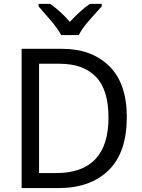

<svg xmlns="http://www.w3.org/2000/svg" viewBox="-20 -964 727 984"><path d="M629.9 -363.8C629.9 -478.5 600.1 -565.9 540 -625C480 -684.1 399.4 -713.9 297.9 -713.9H90.8V0H277.8C388.7 0 475.1 -30.8 537.1 -91.8C599.1 -152.8 629.9 -243.2 629.9 -363.8ZM536.1 -360.8C536.1 -173.3 446.3 -77.1 269 -77.1H180.2V-637.2H287.1C366.2 -637.2 427.7 -615.2 471.2 -570.8C514.6 -526.4 536.1 -456.1 536.1 -360.8ZM440.9 -944.3C407.2 -921.4 372.6 -888.7 337.9 -852.1C306.6 -888.7 270 -921.4 236.8 -944.3H177.7V-931.2C194.8 -912.1 215.3 -888.2 239.3 -860.4C263.2 -832.5 281.2 -807.1 293.5 -784.2H383.8C395 -807.1 413.1 -832.5 438 -860.4C462.4 -888.2 483.4 -912.1 501.5 -931.2V-944.3Z"/></svg>

Font: Avrile Sans
Style: Regular
Weight: 400
Designer: Monotype Design Team, Google (font), Stefan Peev (BGR Cyrillic), Cristiano Sobral (main changes)
Foundry: The Avrile Sans Project Authors
Version: Version 3.110